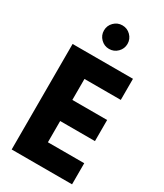

<svg xmlns="http://www.w3.org/2000/svg" viewBox="-264 -1201 1108 1300"><g transform="rotate(30 290.0 -551.5)"><path d="M225 -1076Q252 -1103 290 -1103Q328 -1103 355 -1076Q382 -1049 382 -1011Q382 -973 355 -946Q328 -919 290 -919Q252 -919 225 -946Q198 -973 198 -1011Q198 -1049 225 -1076ZM532 -825V-660H248V-496H520V-331H248V-165H532V0H60V-825Z"/></g></svg>

Font: Hussar
Style: BoldWeb
Weight: 700
Foundry: Cannot Into Space Fonts
Version: Version 2.00